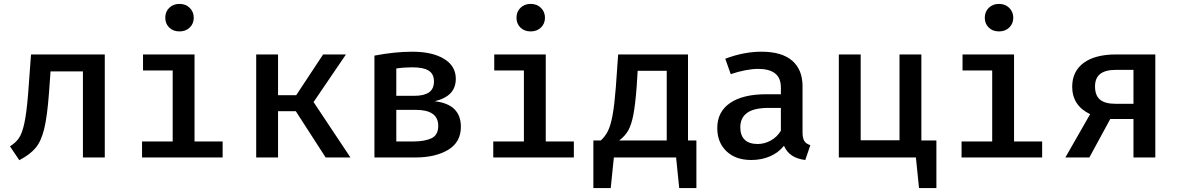

<svg xmlns="http://www.w3.org/2000/svg" viewBox="-20 -807 6040 984"><path d="M517 0H405V-441H239L231 -330Q222 -210 206.5 -146.5Q191 -83 162.5 -49Q134 -15 79 14L31 -57Q60 -75 76.5 -98.5Q93 -122 104.5 -174Q116 -226 124 -325L139 -528H517Z M973 -716Q973 -686 952.5 -666Q932 -646 900 -646Q867 -646 847 -666Q827 -686 827 -716Q827 -747 847.5 -767Q868 -787 900 -787Q932 -787 952.5 -766.5Q973 -746 973 -716ZM977 -82H1121V0H708V-82H865V-446H713V-528H977Z M1293 -528H1405V-319H1498L1636 -528H1753L1587 -284L1776 0H1649L1496 -237H1405V0H1293Z M2342 -157Q2342 -78 2276.5 -39Q2211 0 2110 0H1899V-522Q2004 -542 2093 -542Q2195 -542 2255.5 -505.5Q2316 -469 2316 -403Q2316 -359 2290 -330.5Q2264 -302 2208 -288Q2342 -273 2342 -157ZM2011 -456V-316H2104Q2153 -316 2178.5 -333.5Q2204 -351 2204 -390Q2204 -428 2177 -445Q2150 -462 2093 -462Q2050 -462 2011 -456ZM2226 -162Q2226 -244 2111 -244H2011V-82H2098Q2157 -82 2191.5 -98.5Q2226 -115 2226 -162Z M2773 -716Q2773 -686 2752.5 -666Q2732 -646 2700 -646Q2667 -646 2647 -666Q2627 -686 2627 -716Q2627 -747 2647.5 -767Q2668 -787 2700 -787Q2732 -787 2752.5 -766.5Q2773 -746 2773 -716ZM2777 -82H2921V0H2508V-82H2665V-446H2513V-528H2777Z M3549 -87V157H3461L3445 0H3126L3110 157H3021V-87H3059Q3082 -108 3096 -136.5Q3110 -165 3119.5 -217Q3129 -269 3136 -358L3148 -528H3506V-87ZM3397 -444H3248L3243 -364Q3236 -271 3226 -219Q3216 -167 3199.5 -138Q3183 -109 3153 -87H3170H3397Z M4133 -63 4107 13Q4024 3 3998 -60Q3969 -24 3925.5 -5.5Q3882 13 3830 13Q3750 13 3703 -32Q3656 -77 3656 -151Q3656 -234 3721.5 -279Q3787 -324 3907 -324H3982V-358Q3982 -408 3952 -431Q3922 -454 3865 -454Q3837 -454 3800 -447Q3763 -440 3725 -427L3697 -506Q3792 -542 3882 -542Q3987 -542 4040 -496Q4093 -450 4093 -365V-129Q4093 -99 4102 -84.5Q4111 -70 4133 -63ZM3982 -137V-254H3920Q3844 -254 3809 -228.5Q3774 -203 3774 -155Q3774 -113 3796.5 -91Q3819 -69 3863 -69Q3898 -69 3930.5 -87Q3963 -105 3982 -137Z M4779 -87V157H4690L4674 0H4279V-528H4391V-88H4590V-528H4702V-87Z M5173 -716Q5173 -686 5152.5 -666Q5132 -646 5100 -646Q5067 -646 5047 -666Q5027 -686 5027 -716Q5027 -747 5047.5 -767Q5068 -787 5100 -787Q5132 -787 5152.5 -766.5Q5173 -746 5173 -716ZM5177 -82H5321V0H4908V-82H5065V-446H4913V-528H5177Z M5901 -528V0H5789V-197H5670L5563 0H5440L5567 -222Q5522 -243 5498.5 -278.5Q5475 -314 5475 -362Q5475 -441 5533.5 -484.5Q5592 -528 5701 -528ZM5789 -275V-449H5699Q5645 -449 5618.5 -428Q5592 -407 5592 -364Q5592 -318 5617.5 -296.5Q5643 -275 5698 -275Z"/></svg>

Font: Fira Mono Medium
Style: Regular
Weight: 500
Designer: Carrois Corporate & Edenspiekermann AG
Foundry: Carrois Corporate GbR & Edenspiekermann AG
Version: Version 3.206